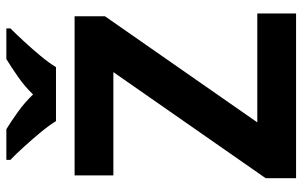

<svg xmlns="http://www.w3.org/2000/svg" viewBox="-198 -776 974 619"><g transform="rotate(-90 289.5 -467.0)"><path d="M555 0H24V-98L366 -589H33V-714H546V-616L204 -125H555ZM208 -774Q194 -797 171.5 -824Q149 -851 125.5 -877Q102 -903 83 -921V-934H182Q208 -918 238 -896.5Q268 -875 294 -848Q320 -875 351 -896.5Q382 -918 408 -934H507V-921Q489 -903 465 -877Q441 -851 418.5 -824Q396 -797 382 -774Z"/></g></svg>

Font: Noto Sans Tai Tham
Style: Bold
Weight: 700
Designer: Monotype Design Team 2013. Revised by David WIlliams 2020
Foundry: Monotype Imaging Inc.
Version: Version 2.002; ttfautohint (v1.8.4.7-5d5b)